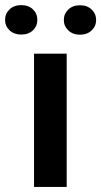

<svg xmlns="http://www.w3.org/2000/svg" viewBox="-67 -741 401 761"><path d="M197.3 -528.3V0H67.9V-528.3ZM-46.9 -662.1Q-46.9 -687 -29.1 -703.9Q-11.2 -720.7 17.1 -720.7Q45.9 -720.7 63.5 -703.9Q81.1 -687 81.1 -662.1Q81.1 -637.7 63.5 -620.8Q45.9 -604 17.1 -604Q-11.2 -604 -29.1 -620.8Q-46.9 -637.7 -46.9 -662.1ZM186 -661.6Q186 -686.5 203.9 -703.4Q221.7 -720.2 250 -720.2Q278.3 -720.2 296.1 -703.4Q314 -686.5 314 -661.6Q314 -637.2 296.1 -620.4Q278.3 -603.5 250 -603.5Q221.7 -603.5 203.9 -620.4Q186 -637.2 186 -661.6Z"/></svg>

Font: Vazirmatn UI FD SemiBold
Style: Regular
Weight: 600
Designer: Saber Rastikerdar
Foundry: Saber Rastikerdar
Version: Version 33.003